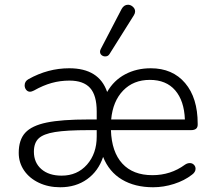

<svg xmlns="http://www.w3.org/2000/svg" viewBox="-20 -782 899 810"><path d="M59 -137Q59 -192 86.5 -222Q114 -252 177 -265Q240 -278 353 -278H388V-312Q388 -380 360 -411Q332 -442 273 -442Q234 -442 198 -432Q162 -422 123 -400Q113 -395 107 -395Q97 -395 90.5 -403Q84 -411 84 -422Q84 -439 100 -448Q182 -494 272 -494Q398 -494 432 -394Q460 -443 508 -468.5Q556 -494 616 -494Q708 -494 761 -431.5Q814 -369 814 -260V-256Q814 -233 786 -233H448Q451 -141 496 -92Q541 -43 623 -43Q700 -43 760 -87Q770 -94 781 -94Q791 -94 798 -87Q805 -80 805 -70Q805 -56 790 -45Q758 -20 714 -6Q670 8 626 8Q549 8 494.5 -24.5Q440 -57 415 -120Q395 -60 347.5 -26Q300 8 234 8Q184 8 144 -11Q104 -30 81.5 -63Q59 -96 59 -137ZM240 -41Q306 -41 347 -87.5Q388 -134 388 -206V-233H354Q261 -233 212 -225Q163 -217 143 -198Q123 -179 123 -142Q123 -96 154.5 -68.5Q186 -41 240 -41ZM760 -278Q757 -357 719 -401Q681 -445 612 -445Q543 -445 499.5 -400Q456 -355 449 -278ZM424 -544Q415 -544 408.5 -549.5Q402 -555 402 -564Q402 -569 405 -575L493 -744Q503 -762 520 -762Q531 -762 540.5 -753.5Q550 -745 550 -734Q550 -726 545 -718L442 -554Q436 -544 424 -544Z"/></svg>

Font: SN Pro Light
Style: Regular
Weight: 300
Designer: Tobias Whetton
Foundry: Supernotes
Version: Version 1.002